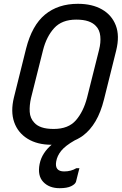

<svg xmlns="http://www.w3.org/2000/svg" viewBox="-20 -740 640 1008"><path d="M389 -720Q464 -720 515.5 -690.5Q567 -661 588 -606.5Q609 -552 590 -475L526 -218Q509 -150 481.5 -103.5Q454 -57 417 -29Q408 -22 399 -17Q386 -9 372 -3Q323 25 301.5 51.5Q280 78 275 108Q266 160 317 160Q353 160 381 143H397Q394 154 390.5 168Q387 182 379 214Q375 227 353.5 237.5Q332 248 293 248Q238 248 207 215Q176 182 188 121Q194 91 210.5 65.5Q227 40 251 20Q176 20 125 -11.5Q74 -43 54.5 -98.5Q35 -154 53 -228L117 -485Q148 -607 216.5 -663.5Q285 -720 389 -720ZM143 -226Q134 -187 136 -153Q138 -119 160 -96Q174 -80 199 -71.5Q224 -63 262 -63Q339 -63 378.5 -108.5Q418 -154 437 -227L500 -478Q510 -517 506.5 -550.5Q503 -584 483 -604Q468 -620 443 -628.5Q418 -637 380 -637Q305 -637 264.5 -592.5Q224 -548 206 -477Z"/></svg>

Font: Recursive Mn Lnr St
Style: Italic
Weight: 400
Italic angle: -15°
Monospace: yes
Version: Version 1.079;hotconv 1.0.112;makeotfexe 2.5.65598; ttfautoh